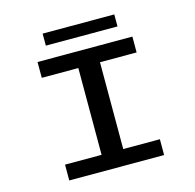

<svg xmlns="http://www.w3.org/2000/svg" viewBox="-119 -972 1114 1096"><g transform="rotate(-15 437.5 -424.5)"><path d="M157 0V-93.5H373V-606.5H157V-700H717.5V-606.5H501V-93.5H717.5V0ZM227 -778V-849H650.5V-778Z"/></g></svg>

Font: Trispace SemiExpanded Medium
Style: Regular
Weight: 500
Width: 6
Designer: Tyler Finck
Foundry: Etcetera Type Company
Version: Version 1.210; ttfautohint (v1.8.3)